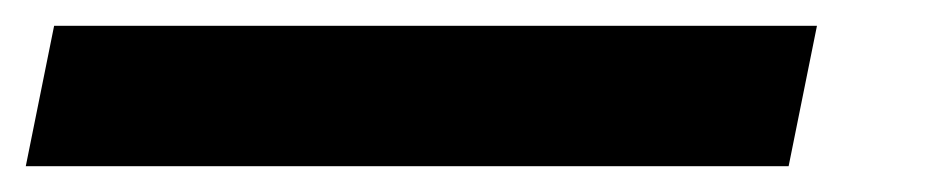

<svg xmlns="http://www.w3.org/2000/svg" viewBox="-115 75 727 149"><path d="M519 95 497 204H-95L-73 95Z"/></svg>

Font: TypoPRO Montserrat
Style: Italic
Weight: 800
Italic angle: -11.3°
Designer: Julieta Ulanovsky
Foundry: Julieta Ulanovsky
Version: Version 6.001